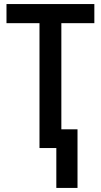

<svg xmlns="http://www.w3.org/2000/svg" viewBox="-20 -734 500 952"><path d="M259.3 197.8V0H175.8V-619.1H12.2V-713.9H447.8V-619.1H284.2V-92.8H364.3V197.8Z"/></svg>

Font: Open Sans
Style: Regular
Weight: 600
Width: 3
Foundry: Ascender Corporation
Version: Version 1.000